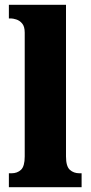

<svg xmlns="http://www.w3.org/2000/svg" viewBox="-20 -780 378 800"><path d="M17 0V-58H28Q52 -58 67.5 -72.5Q83 -87 83 -128V-644Q83 -670 72 -682.5Q61 -695 47.5 -699Q34 -703 28 -703H17V-760H255V-128Q255 -87 271 -72.5Q287 -58 311 -58H320V0Z"/></svg>

Font: Noto Serif Tamil Condensed Black
Style: Italic
Weight: 900
Width: 3
Italic angle: -12°
Designer: Indian Type Foundry, Tom Grace, and the Monotype Design Team
Foundry: Monotype Imaging Inc.
Version: Version 2.003; ttfautohint (v1.8.4.7-5d5b)